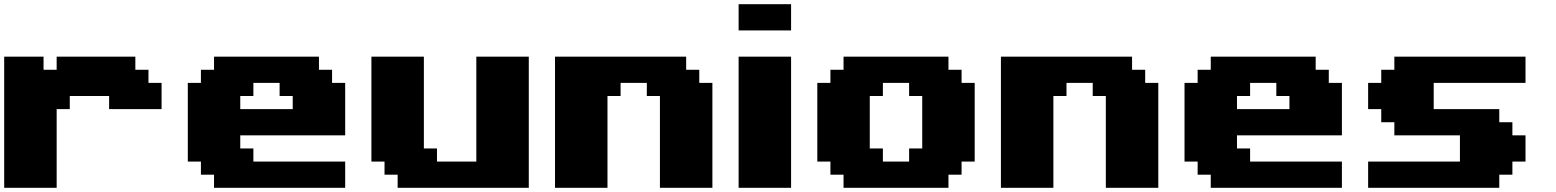

<svg xmlns="http://www.w3.org/2000/svg" viewBox="-20 -895 7415 915"><path d="M0 0H250V-375H312.5V-437.5H500V-375H750V-500H687.5V-562.5H625V-625H250V-562.5H187.5V-625H0Z M1000 0H1625V-125H1187.5V-187.5H1125V-250H1625V-500H1562.5V-562.5H1500V-625H1000V-562.5H937.5V-500H875V-125H937.5V-62.5H1000ZM1375 -375H1125V-437.5H1187.5V-500H1312.5V-437.5H1375Z M1875 0H2500V-625H2250V-125H2062.5V-187.5H2000V-625H1750V-125H1812.5V-62.5H1875Z M3125 0H3375V-500H3312.5V-562.5H3250V-625H2625V0H2875V-437.5H2937.5V-500H3062.5V-437.5H3125Z M3500 0H3750V-625H3500ZM3500 -750H3750V-875H3500Z M4000 0H4500V-62.5H4562.5V-125H4625V-500H4562.5V-562.5H4500V-625H4000V-562.5H3937.5V-500H3875V-125H3937.5V-62.5H4000ZM4312.5 -125H4187.5V-187.5H4125V-437.5H4187.5V-500H4312.5V-437.5H4375V-187.5H4312.5Z M5250 0H5500V-500H5437.5V-562.5H5375V-625H4750V0H5000V-437.5H5062.5V-500H5187.5V-437.5H5250Z M5750 0H6375V-125H5937.5V-187.5H5875V-250H6375V-500H6312.5V-562.5H6250V-625H5750V-562.5H5687.5V-500H5625V-125H5687.5V-62.5H5750ZM6125 -375H5875V-437.5H5937.5V-500H6062.5V-437.5H6125Z M6500 0H7125V-62.5H7187.5V-125H7250V-250H7187.5V-312.5H7125V-375H6812.5V-500H7250V-625H6625V-562.5H6562.5V-500H6500V-375H6562.5V-312.5H6625V-250H6937.5V-125H6500Z"/></svg>

Font: Faithful 32x
Style: Bold
Weight: 400
Foundry: Faithful Resource Pack
Version: Version 1.0; January 27, 2023